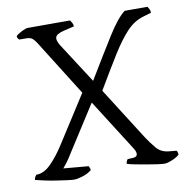

<svg xmlns="http://www.w3.org/2000/svg" viewBox="-79 -785 848 862"><g transform="rotate(-10 344.5 -353.5)"><path d="M192 0Q181 0 158.5 -3Q136 -6 109.5 -10Q83 -14 58 -19.5Q33 -25 17 -29Q17 -36 20.5 -42Q24 -48 27 -51Q62 -51 94.5 -84Q127 -117 157 -164L294 -378L134 -633Q125 -647 116 -654.5Q107 -662 86 -662H58Q55 -663 51.5 -668Q48 -673 48 -679Q55 -687 74.5 -697Q94 -707 104 -707H296Q299 -703 303.5 -695.5Q308 -688 309 -678L263 -667Q245 -663 233 -656Q221 -649 221 -637Q221 -625 233 -605L351 -422Q421 -538 465.5 -609Q510 -680 545 -707H649Q652 -703 656 -695.5Q660 -688 660 -678L623 -667Q581 -655 547 -619Q513 -583 475 -522Q437 -461 384 -371L535 -133Q554 -104 575 -79Q596 -54 633 -51L665 -48Q671 -43 671 -29Q661 -19 638.5 -9.5Q616 0 602 0Q594 0 571 -3Q548 -6 520.5 -11Q493 -16 469 -20.5Q445 -25 435 -29Q435 -35 437.5 -40.5Q440 -46 443 -49L466 -50Q487 -51 487 -66Q487 -76 479 -89L328 -327L182 -99Q173 -85 164 -74Q155 -63 151 -58L265 -48Q266 -45 268.5 -40Q271 -35 271 -29Q254 -15 229.5 -7.5Q205 0 192 0Z"/></g></svg>

Font: Texturina 72pt Light
Style: Regular
Weight: 300
Designer: Guillermo Torres Carreño
Foundry: Omnibus-Type
Version: Version 1.002; ttfautohint (v1.8.3)